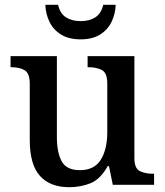

<svg xmlns="http://www.w3.org/2000/svg" viewBox="-20 -770 686 800"><path d="M268 10Q189 10 146.5 -37Q104 -84 104 -187V-421Q104 -465 82.5 -477.5Q61 -490 27 -490H24V-536H217V-199Q217 -135 237 -98Q257 -61 313 -61Q373 -61 400 -104.5Q427 -148 427 -220V-421Q427 -467 404 -478.5Q381 -490 348 -490H345V-536H540V-111Q540 -68 563 -57Q586 -46 617 -46H622V0H450L434 -78H429Q398 -23 357 -6.5Q316 10 268 10ZM316 -606Q267 -606 234.5 -626Q202 -646 186 -679.5Q170 -713 169 -750H222Q230 -714 254.5 -698Q279 -682 316 -682Q353 -682 377.5 -698Q402 -714 410 -750H462Q461 -713 445 -679.5Q429 -646 397 -626Q365 -606 316 -606Z"/></svg>

Font: Noto Naskh Arabic Medium
Style: Regular
Weight: 500
Designer: Monotype Design Team, David Williams, Mohamad Dakak and Nizar Qandah
Foundry: Monotype Imaging Inc.
Version: Version 2.016